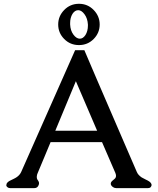

<svg xmlns="http://www.w3.org/2000/svg" viewBox="-20 -967 818 997"><path d="M418 -706.5Q445.3 -642.1 481.2 -558.6Q517.1 -475.1 555.4 -386.7Q593.8 -298.3 629.6 -214.8Q665.5 -131.3 690.4 -74.2Q696.8 -58.6 715.3 -45.9Q725.6 -39.6 736.6 -34.7Q747.6 -29.8 755.4 -24.4Q762.7 -19 765.1 -13.7Q767.1 -10.3 767.1 -6.3Q767.1 -2.9 764.6 1.5Q760.7 9.8 748 9.8H583Q574.2 9.8 566.4 4.4Q558.1 -1.5 556.6 -6.8Q555.2 -9.3 555.2 -13.2Q555.2 -21.5 564 -28.8Q568.8 -33.2 574.2 -37.4Q579.6 -41.5 581.5 -47.4Q582.5 -50.3 582.5 -53.7Q582.5 -60.5 579.1 -68.8L509.8 -229H242.7Q228 -193.8 210.7 -152.1Q193.4 -110.4 175.8 -68.8Q171.9 -60.1 171.4 -53.2Q170.9 -50.3 170.9 -47.4Q170.9 -43.5 171.9 -40Q173.3 -35.2 176.5 -31.2Q179.7 -27.3 182.1 -20.5Q182.6 -15.6 182.6 -13.7Q182.6 -10.3 181.2 -7.3Q175.3 9.8 158.7 9.8H32.7Q20.5 9.8 13.7 -0.5Q13.7 -1.5 12.7 -3.4Q12.7 -7.3 14.2 -12.7Q19 -23.4 36.6 -31.2Q43.5 -34.7 51.8 -38.6Q60.1 -42.5 67.9 -47.9Q83.5 -59.1 90.3 -74.7L370.1 -706.5ZM390.1 -947.3Q435.1 -947.3 466.3 -915.3Q497.6 -883.3 497.6 -839.8Q497.6 -795.9 466.3 -764.4Q435.1 -732.9 390.1 -732.9Q344.7 -732.9 313.5 -764.4Q282.2 -795.9 282.2 -839.8Q282.2 -883.3 313.5 -915.3Q344.7 -947.3 390.1 -947.3ZM386.2 -914.1Q368.7 -914.1 356.4 -895Q344.2 -875 344.2 -847.7V-839.8Q345.7 -808.1 361.3 -787.1Q377 -766.1 394.5 -766.1Q411.1 -766.1 423.8 -785.2Q436.5 -805.7 436.5 -834V-839.8Q434.6 -871.6 418.9 -892.8Q403.3 -914.1 386.2 -914.1ZM484.4 -288.1 374 -545.4Q354.5 -498 323.5 -423.8Q292.5 -349.6 267.1 -288.1Z"/></svg>

Font: Caudex
Style: Bold
Weight: 700
Version: Version 1.01